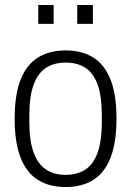

<svg xmlns="http://www.w3.org/2000/svg" viewBox="-20 -741 528 773"><path d="M244 12Q179 12 133 -16.5Q87 -45 63 -106Q39 -167 39 -263Q39 -360 63 -420.5Q87 -481 133 -509.5Q179 -538 244 -538Q310 -538 355.5 -509.5Q401 -481 425 -420.5Q449 -360 449 -263Q449 -167 425 -106Q401 -45 355.5 -16.5Q310 12 244 12ZM244 -37Q292 -37 324.5 -59Q357 -81 373.5 -128Q390 -175 390 -251V-275Q390 -352 373.5 -399Q357 -446 324.5 -467.5Q292 -489 244 -489Q197 -489 164.5 -467.5Q132 -446 115 -399Q98 -352 98 -275V-251Q98 -175 115 -128Q132 -81 164.5 -59Q197 -37 244 -37ZM134 -645V-721H196V-645ZM291 -645V-721H354V-645Z"/></svg>

Font: Archivo SemiCondensed ExtraLight
Style: Regular
Weight: 250
Width: 4
Designer: Hector Gatti
Foundry: Omnibus-Type
Version: Version 2.001